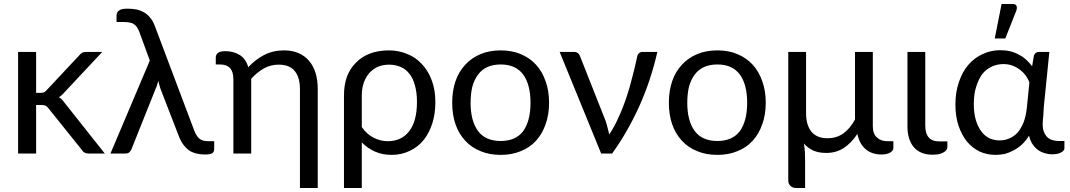

<svg xmlns="http://www.w3.org/2000/svg" viewBox="-20 -766 5337 958"><path d="M160.2 -506.8Q160.2 -456.1 160.2 -302.7Q166 -302.7 182.6 -302.7Q193.4 -302.7 200.2 -305.7Q206.1 -308.6 213.9 -317.4Q267.6 -374 374 -488.3Q380.9 -497.1 388.7 -502Q396.5 -506.8 409.2 -506.8Q436.5 -506.8 490.2 -506.8Q443.4 -457 303.7 -307.6Q290 -291 274.4 -281.2Q283.2 -275.4 291 -267.6Q297.9 -259.8 304.7 -250Q370.1 -167 502.9 0Q482.4 0 422.9 0Q411.1 0 403.3 -3.9Q394.5 -7.8 388.7 -17.6Q334 -86.9 222.7 -224.6Q214.8 -235.4 208 -238.3Q200.2 -242.2 185.5 -242.2Q176.8 -242.2 160.2 -242.2Q160.2 -181.6 160.2 0Q137.7 0 70.3 0Q70.3 -79.1 70.3 -316.4Q70.3 -364.3 70.3 -506.8Q92.8 -506.8 160.2 -506.8Z M1048.8 -61.5Q1048.8 -52.7 1048.8 -25.4Q1048.8 -6.8 1038.1 -1Q1026.4 4.9 1003.9 4.9Q983.4 4.9 964.8 1Q945.3 -2.9 927.7 -12.7Q911.1 -23.4 896.5 -42Q881.8 -60.5 871.1 -89.8Q840.8 -168 780.3 -324.2Q776.4 -335.9 774.4 -344.7Q771.5 -354.5 770.5 -363.3Q767.6 -353.5 764.6 -344.7Q762.7 -335.9 757.8 -326.2Q716.8 -223.6 634.8 -18.6Q630.9 -11.7 625 -5.9Q618.2 0 606.4 0Q581.1 0 531.2 0Q580.1 -116.2 727.5 -463.9Q714.8 -498 676.8 -602.5Q670.9 -618.2 665 -627.9Q658.2 -638.7 649.4 -644.5Q640.6 -651.4 627.9 -653.3Q615.2 -656.2 597.7 -656.2Q585.9 -656.2 561.5 -656.2Q561.5 -665 561.5 -689.5Q561.5 -696.3 564.5 -702.1Q566.4 -709 573.2 -712.9Q579.1 -717.8 589.8 -720.7Q601.6 -722.7 618.2 -722.7Q639.6 -722.7 660.2 -718.8Q679.7 -714.8 697.3 -705.1Q714.8 -695.3 728.5 -678.7Q743.2 -662.1 752 -637.7Q817.4 -463.9 948.2 -117.2Q959 -87.9 974.6 -74.2Q990.2 -61.5 1018.6 -61.5Q1029.3 -61.5 1048.8 -61.5Z M1056.6 -480.5Q1056.6 -492.2 1067.4 -502Q1078.1 -510.7 1104.5 -510.7Q1145.5 -510.7 1176.8 -491.2Q1207 -471.7 1218.8 -430.7Q1252.9 -467.8 1296.9 -491.2Q1341.8 -514.6 1396.5 -514.6Q1438.5 -514.6 1469.7 -501Q1501 -487.3 1522.5 -461.9Q1543.9 -436.5 1554.7 -401.4Q1565.4 -365.2 1565.4 -322.3Q1565.4 -158.2 1565.4 171.9Q1543.9 171.9 1476.6 171.9Q1476.6 47.9 1476.6 -322.3Q1476.6 -379.9 1450.2 -412.1Q1424.8 -443.4 1370.1 -443.4Q1331.1 -443.4 1296.9 -424.8Q1262.7 -405.3 1233.4 -373Q1233.4 -249 1233.4 0Q1210.9 0 1144.5 0Q1144.5 -91.8 1144.5 -369.1Q1144.5 -408.2 1127.9 -425.8Q1111.3 -444.3 1078.1 -444.3Q1071.3 -444.3 1056.6 -444.3Q1056.6 -447.3 1056.6 -455.1Q1056.6 -461.9 1056.6 -480.5Z M1785.2 -131.8Q1810.5 -95.7 1843.8 -79.1Q1877.9 -61.5 1914.1 -61.5Q1984.4 -61.5 2022.5 -112.3Q2060.5 -163.1 2060.5 -256.8Q2060.5 -305.7 2049.8 -341.8Q2040 -377 2021.5 -399.4Q2002.9 -422.9 1977.5 -432.6Q1952.1 -443.4 1920.9 -443.4Q1892.6 -443.4 1867.2 -433.6Q1842.8 -422.9 1824.2 -403.3Q1806.6 -383.8 1795.9 -355.5Q1785.2 -326.2 1785.2 -290Q1785.2 -237.3 1785.2 -131.8ZM1696.3 -290Q1696.3 -341.8 1710.9 -382.8Q1726.6 -424.8 1755.9 -453.1Q1785.2 -483.4 1826.2 -499Q1868.2 -514.6 1920.9 -514.6Q1968.8 -514.6 2010.7 -497.1Q2053.7 -480.5 2084 -447.3Q2116.2 -414.1 2133.8 -366.2Q2152.3 -318.4 2152.3 -256.8Q2152.3 -200.2 2137.7 -152.3Q2122.1 -103.5 2094.7 -68.4Q2066.4 -33.2 2025.4 -13.7Q1984.4 6.8 1933.6 6.8Q1888.7 6.8 1850.6 -9.8Q1813.5 -26.4 1785.2 -55.7Q1785.2 19.5 1785.2 171.9Q1762.7 171.9 1696.3 171.9Q1696.3 130.9 1696.3 7.8Q1696.3 -67.4 1696.3 -290Z M2478.5 -514.6Q2534.2 -514.6 2578.1 -496.1Q2623 -477.5 2654.3 -443.4Q2685.5 -409.2 2702.1 -361.3Q2719.7 -313.5 2719.7 -253.9Q2719.7 -193.4 2702.1 -145.5Q2685.5 -97.7 2654.3 -63.5Q2623 -29.3 2578.1 -11.7Q2534.2 6.8 2478.5 6.8Q2421.9 6.8 2377.9 -11.7Q2333 -29.3 2301.8 -63.5Q2269.5 -97.7 2252.9 -145.5Q2236.3 -193.4 2236.3 -253.9Q2236.3 -313.5 2252.9 -361.3Q2269.5 -409.2 2301.8 -443.4Q2333 -477.5 2377.9 -496.1Q2421.9 -514.6 2478.5 -514.6ZM2478.5 -62.5Q2553.7 -62.5 2590.8 -112.3Q2627 -163.1 2627 -252.9Q2627 -343.8 2590.8 -393.6Q2553.7 -444.3 2478.5 -444.3Q2440.4 -444.3 2412.1 -431.6Q2383.8 -418.9 2365.2 -393.6Q2346.7 -369.1 2336.9 -334Q2328.1 -297.9 2328.1 -252.9Q2328.1 -163.1 2365.2 -112.3Q2402.3 -62.5 2478.5 -62.5Z M3259.8 -506.8Q3227.5 -364.3 3169.9 -236.3Q3112.3 -108.4 3034.2 0Q3015.6 0 2979.5 0Q2927.7 -127 2772.5 -506.8Q2791 -506.8 2845.7 -506.8Q2856.4 -506.8 2863.3 -501Q2871.1 -495.1 2873 -488.3Q2916 -378.9 3002 -162.1Q3007.8 -144.5 3011.7 -127.9Q3016.6 -111.3 3019.5 -94.7Q3045.9 -133.8 3066.4 -180.7Q3087.9 -226.6 3104.5 -276.4Q3121.1 -325.2 3133.8 -377Q3147.5 -427.7 3158.2 -478.5Q3160.2 -494.1 3168 -500Q3174.8 -506.8 3185.5 -506.8Q3210 -506.8 3259.8 -506.8Z M3559.6 -514.6Q3615.2 -514.6 3659.2 -496.1Q3704.1 -477.5 3735.4 -443.4Q3766.6 -409.2 3783.2 -361.3Q3800.8 -313.5 3800.8 -253.9Q3800.8 -193.4 3783.2 -145.5Q3766.6 -97.7 3735.4 -63.5Q3704.1 -29.3 3659.2 -11.7Q3615.2 6.8 3559.6 6.8Q3502.9 6.8 3459 -11.7Q3414.1 -29.3 3382.8 -63.5Q3350.6 -97.7 3334 -145.5Q3317.4 -193.4 3317.4 -253.9Q3317.4 -313.5 3334 -361.3Q3350.6 -409.2 3382.8 -443.4Q3414.1 -477.5 3459 -496.1Q3502.9 -514.6 3559.6 -514.6ZM3559.6 -62.5Q3634.8 -62.5 3671.9 -112.3Q3708 -163.1 3708 -252.9Q3708 -343.8 3671.9 -393.6Q3634.8 -444.3 3559.6 -444.3Q3521.5 -444.3 3493.2 -431.6Q3464.8 -418.9 3446.3 -393.6Q3427.7 -369.1 3418 -334Q3409.2 -297.9 3409.2 -252.9Q3409.2 -163.1 3446.3 -112.3Q3483.4 -62.5 3559.6 -62.5Z M4437.5 -61.5Q4437.5 -52.7 4437.5 -26.4Q4437.5 -14.6 4421.9 -4.9Q4406.2 4.9 4377 4.9Q4356.4 4.9 4336.9 -1Q4317.4 -6.8 4301.8 -19.5Q4286.1 -32.2 4274.4 -51.8Q4263.7 -71.3 4257.8 -97.7Q4228.5 -52.7 4189.5 -27.3Q4151.4 -2.9 4103.5 -2.9Q4065.4 -2.9 4038.1 -14.6Q4010.7 -27.3 3991.2 -49.8Q3995.1 -28.3 3996.1 -6.8Q3997.1 13.7 3997.1 32.2Q3997.1 78.1 3997.1 171.9Q3986.3 171.9 3953.1 171.9Q3933.6 171.9 3923.8 161.1Q3913.1 151.4 3913.1 133.8Q3913.1 -4.9 3913.1 -282.2Q3913.1 -337.9 3913.1 -506.8Q3935.5 -506.8 4002 -506.8Q4002 -429.7 4002 -200.2Q4002 -142.6 4028.3 -109.4Q4055.7 -76.2 4108.4 -76.2Q4154.3 -76.2 4188.5 -100.6Q4222.7 -126 4246.1 -169.9Q4246.1 -282.2 4246.1 -506.8Q4268.6 -506.8 4335 -506.8Q4335 -414.1 4335 -136.7Q4335 -97.7 4355.5 -80.1Q4375 -61.5 4408.2 -61.5Q4418 -61.5 4437.5 -61.5Z M4507.8 -506.8Q4529.3 -506.8 4596.7 -506.8Q4596.7 -414.1 4596.7 -138.7Q4596.7 -100.6 4613.3 -81.1Q4629.9 -60.5 4666 -60.5Q4679.7 -60.5 4707 -60.5Q4707 -53.7 4707 -33.2Q4707 -23.4 4701.2 -16.6Q4695.3 -8.8 4684.6 -3.9Q4674.8 1 4661.1 3.9Q4647.5 5.9 4631.8 5.9Q4601.6 5.9 4578.1 -3.9Q4554.7 -13.7 4539.1 -32.2Q4523.4 -50.8 4515.6 -77.1Q4507.8 -102.5 4507.8 -133.8Q4507.8 -186.5 4507.8 -293.9Q4507.8 -346.7 4507.8 -506.8Z M5116.2 -355.5Q5109.4 -373 5097.7 -389.6Q5085.9 -405.3 5069.3 -418Q5052.7 -430.7 5032.2 -438.5Q5011.7 -446.3 4986.3 -446.3Q4957 -446.3 4930.7 -434.6Q4903.3 -422.9 4882.8 -398.4Q4863.3 -373 4851.6 -335.9Q4838.9 -298.8 4838.9 -247.1Q4838.9 -199.2 4849.6 -165Q4860.4 -130.9 4877.9 -108.4Q4895.5 -85.9 4918.9 -75.2Q4942.4 -65.4 4967.8 -65.4Q4993.2 -65.4 5015.6 -75.2Q5039.1 -85 5056.6 -103.5Q5074.2 -124 5086.9 -154.3Q5098.6 -185.5 5103.5 -227.5Q5107.4 -269.5 5116.2 -355.5ZM5291 -62.5Q5291 -53.7 5291 -26.4Q5291 -14.6 5275.4 -5.9Q5258.8 3.9 5230.5 3.9Q5210.9 3.9 5192.4 -2Q5174.8 -6.8 5159.2 -17.6Q5143.6 -29.3 5131.8 -46.9Q5120.1 -64.5 5114.3 -88.9Q5098.6 -63.5 5079.1 -44.9Q5059.6 -27.3 5037.1 -15.6Q5015.6 -3.9 4993.2 2Q4969.7 6.8 4947.3 6.8Q4905.3 6.8 4868.2 -9.8Q4832 -27.3 4804.7 -59.6Q4778.3 -92.8 4762.7 -138.7Q4747.1 -185.5 4747.1 -244.1Q4747.1 -306.6 4764.6 -356.4Q4781.2 -407.2 4811.5 -442.4Q4841.8 -477.5 4882.8 -496.1Q4923.8 -515.6 4970.7 -515.6Q4998 -515.6 5021.5 -509.8Q5045.9 -503.9 5065.4 -492.2Q5085 -482.4 5101.6 -466.8Q5117.2 -452.1 5129.9 -435.5Q5132.8 -453.1 5138.7 -488.3Q5145.5 -506.8 5163.1 -506.8Q5180.7 -506.8 5215.8 -506.8Q5209 -438.5 5188.5 -236.3Q5187.5 -211.9 5185.5 -187.5Q5182.6 -164.1 5182.6 -143.6Q5182.6 -122.1 5189.5 -106.4Q5195.3 -91.8 5206.1 -81.1Q5216.8 -71.3 5230.5 -67.4Q5245.1 -62.5 5261.7 -62.5Q5271.5 -62.5 5291 -62.5ZM4943.4 -574.2Q4952.1 -617.2 4977.5 -746.1Q4991.2 -746.1 5033.2 -746.1Q5046.9 -746.1 5051.8 -737.3Q5053.7 -733.4 5053.7 -727.5Q5053.7 -721.7 5051.8 -714.8Q5033.2 -668 4996.1 -574.2Q4983.4 -574.2 4943.4 -574.2Z"/></svg>

Font: Lato
Style: Regular
Weight: 400
Designer: Lukasz Dziedzic with Adam Twardoch and Botio Nikoltchev
Version: Version 2.015; 2015-08-06; http://www.latofonts.com/